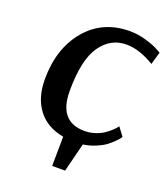

<svg xmlns="http://www.w3.org/2000/svg" viewBox="-150 -765 914 1046"><g transform="rotate(20 307.0 -242.5)"><path d="M431 -585Q338 -585 281.5 -503Q225 -421 225 -242Q225 -64 375 -64Q405 -64 433.5 -73Q462 -82 481.5 -95Q501 -108 516 -121.5Q531 -135 538 -144L545 -153L581 -105Q579 -101 574.5 -94.5Q570 -88 553 -71Q536 -54 516 -39.5Q496 -25 462.5 -11Q429 3 392 8L350 175H275L277 5Q179 -13 127.5 -81Q76 -149 76 -256Q76 -434 171 -547Q266 -660 424 -660Q470 -660 517.5 -646Q565 -632 590 -618L614 -605L593 -532Q505 -585 431 -585Z"/></g></svg>

Font: Arsenal
Style: Bold Italic
Weight: 700
Italic angle: -9.10001°
Designer: Andrij Shevchenko
Foundry: Stairsfor
Version: Version 2.001;PS 002.001;hotconv 1.0.88;makeotf.lib2.5.64775